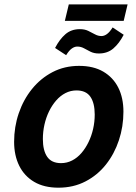

<svg xmlns="http://www.w3.org/2000/svg" viewBox="-20 -835 613 868"><path d="M244.2 13.5Q179.5 13.5 134.9 -12.6Q90.2 -38.8 67 -85.5Q43.8 -132.2 43.8 -194Q43.8 -261.5 64.8 -323Q85.8 -384.5 124.6 -432.6Q163.5 -480.8 217.5 -509Q271.5 -537.2 337.5 -537.2Q402.5 -537.2 447 -511.1Q491.5 -485 514.8 -438.8Q538 -392.5 538 -330Q538 -262.5 517.5 -200.9Q497 -139.2 458.9 -91.1Q420.8 -43 366.4 -14.8Q312 13.5 244.2 13.5ZM256 -97.5Q282.5 -97.5 306 -109.5Q329.5 -121.5 348.1 -143.1Q366.8 -164.8 380.2 -192.6Q393.8 -220.5 401 -252.4Q408.2 -284.2 408.2 -317.2Q408.2 -369.2 388.5 -397.8Q368.8 -426.2 325.8 -426.2Q299.2 -426.2 275.9 -414.2Q252.5 -402.2 233.8 -380.6Q215 -359 201.5 -331.1Q188 -303.2 180.9 -271.4Q173.8 -239.5 173.8 -206.5Q173.8 -154.5 193.5 -126Q213.2 -97.5 256 -97.5ZM279 -585.5 229 -618.2Q249.2 -657.2 275.6 -680.2Q302 -703.2 341 -703.2Q362.8 -703.2 378.6 -695.6Q394.5 -688 408.9 -680Q423.2 -672 438.8 -672Q451 -672 463.4 -680.9Q475.8 -689.8 489.2 -711L539.2 -677.8Q519 -638.8 492.5 -616Q466 -593.2 427 -593.2Q405.2 -593.2 389.2 -601.2Q373.2 -609.2 359.4 -616.9Q345.5 -624.5 329.2 -624.5Q317.2 -624.5 304.8 -615.8Q292.2 -607 279 -585.5ZM273.2 -740.8 291 -815H556.8L539.2 -740.8Z"/></svg>

Font: Ubuntu Sans
Style: Italic
Weight: 400
Italic angle: -13.5°
Designer: Dalton Maag Ltd
Foundry: Dalton Maag Ltd
Version: Version 1.006